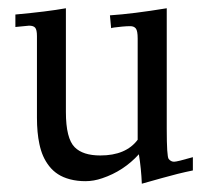

<svg xmlns="http://www.w3.org/2000/svg" viewBox="-20 -422 502 463"><path d="M50 -360.1 17.1 -356.9V-387Q94.2 -394 138.9 -402.1V-152.1Q138.9 -88.1 160.2 -66.9Q179.9 -47.1 221.9 -47.1Q283.7 -47.1 312 -85V-329.1Q312 -347.9 307.5 -353.4Q303 -358.9 294.3 -358.9Q285.6 -358.9 274.9 -357.9Q249.5 -355.5 248 -354L245.1 -385Q300.8 -388.7 382.1 -402.1V-111.1Q382.1 -44.7 386.7 -38.8Q392.1 -32 399.7 -32Q407.2 -32 445.1 -43V-11Q409.4 -3.7 371.2 7.2Q333 18.1 322 21Q320.6 -14.6 314.9 -50Q278.1 -9.5 226.6 7.8Q206.1 14.9 186 14.9Q166 14.9 148.9 10.4Q131.8 5.9 119.8 -2Q107.7 -9.8 98.6 -21.4Q89.6 -33 84 -45.8Q78.4 -58.6 75 -74.7Q69.1 -102.1 69.1 -137.9V-335Q69.1 -350.1 64.9 -355.1Q60.8 -360.1 50 -360.1Z"/></svg>

Font: Linden Hill
Style: Regular
Weight: 400
Version: Version 1.202